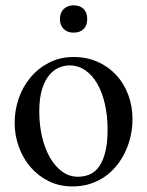

<svg xmlns="http://www.w3.org/2000/svg" viewBox="-20 -669 540 704"><path d="M465.8 -231.9Q465.8 -203.1 459.7 -173.6Q453.6 -144 441.4 -116.7Q429.2 -89.4 410.6 -65.4Q392.1 -41.5 367.7 -23.7Q343.3 -5.9 312.5 4.4Q281.7 14.6 245.1 14.6Q198.2 14.6 159.4 -4.4Q120.6 -23.4 92.5 -55.7Q64.5 -87.9 49.1 -130.4Q33.7 -172.9 33.7 -219.2Q33.7 -264.6 48.6 -307.9Q63.5 -351.1 91.6 -384.8Q119.6 -418.5 159.7 -439.2Q199.7 -460 250 -460Q298.3 -460 337.9 -442.4Q377.4 -424.8 406 -394Q434.6 -363.3 450.2 -321.5Q465.8 -279.8 465.8 -231.9ZM374.5 -194.3Q374.5 -244.1 364.7 -287.1Q355 -330.1 336.9 -361.6Q318.8 -393.1 293 -411.1Q267.1 -429.2 234.9 -429.2Q215.8 -429.2 196 -420.9Q176.3 -412.6 160.2 -393.1Q144 -373.5 134 -341.1Q124 -308.6 124 -259.8Q124 -211.9 134 -168.5Q144 -125 162.6 -92.3Q181.2 -59.6 207.3 -40.3Q233.4 -21 265.6 -21Q290 -21 310.1 -30Q330.1 -39.1 344.2 -59.6Q358.4 -80.1 366.5 -113.3Q374.5 -146.5 374.5 -194.3ZM299.8 -599.6Q299.8 -575.7 286.6 -562.5Q273.4 -549.3 249.5 -549.3Q227.1 -549.3 213.4 -563Q199.7 -576.7 199.7 -599.6Q199.7 -622.1 213.4 -635.7Q227.1 -649.4 249.5 -649.4Q273.4 -649.4 286.6 -636.2Q299.8 -623 299.8 -599.6Z"/></svg>

Font: Doulos SIL Compact
Style: Regular
Weight: 400
Designer: Walt Agee, Victor Gaultney, Peter Martin, Debbi Hosken
Foundry: SIL International
Version: Version 4.110; 2011; Maintenance release ; LnSpcTght